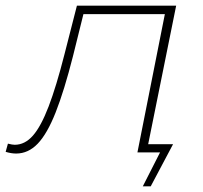

<svg xmlns="http://www.w3.org/2000/svg" viewBox="-65 -539 719 679"><path d="M440 120 501 0H421L518 -489H230L193 -340Q162 -218 132 -142Q102 -66 68.5 -31Q35 4 -8 4Q-25 4 -45 -2L-37 -31Q-29 -29 -23 -28Q-17 -27 -13 -27Q23 -27 51.5 -59.5Q80 -92 107 -162.5Q134 -233 163 -347L207 -519H558L459 -29H547L468 120Z"/></svg>

Font: Montserrat ExtraLight
Style: Italic
Weight: 200
Italic angle: -11.3°
Designer: Julieta Ulanovsky
Foundry: Julieta Ulanovsky
Version: Version 9.000; ttfautohint (v1.8.4.7-5d5b)